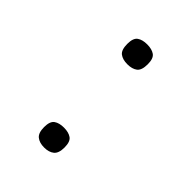

<svg xmlns="http://www.w3.org/2000/svg" viewBox="25 -937 491 491"><g transform="rotate(-45 270.0 -692.0)"><path d="M421 -655Q399 -655 391.5 -665Q384 -675 384 -692Q384 -709 391.5 -719Q399 -729 421 -729Q442 -729 449 -719Q456 -709 456 -692Q456 -675 449 -665Q442 -655 421 -655ZM120 -655Q99 -655 91 -665Q83 -675 83 -692Q83 -709 91 -719Q99 -729 120 -729Q141 -729 148 -719Q155 -709 155 -692Q155 -675 148 -665Q141 -655 120 -655Z"/></g></svg>

Font: Georama ExtraExtended Light
Style: Regular
Weight: 300
Width: 8
Designer: Jean-Baptiste Levee
Foundry: Production Type
Version: Version 1.000